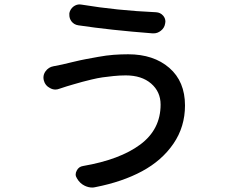

<svg xmlns="http://www.w3.org/2000/svg" viewBox="-20 -801 1040 861"><path d="M700.2 -332Q700.2 -389.6 657.7 -426.3Q615.2 -462.9 543.9 -462.9Q517.6 -462.9 488.8 -460Q460 -457 439.5 -454.1Q418.9 -451.2 390.1 -444.3Q361.3 -437.5 349.6 -434.1Q337.9 -430.7 310.1 -422.9Q282.2 -415 280.3 -414.1Q266.6 -410.2 247.1 -403.3Q237.3 -399.4 228.5 -399.4Q215.8 -399.4 204.1 -406.2Q182.6 -417 176.8 -439.5Q174.8 -446.3 174.8 -453.1Q174.8 -467.8 183.6 -480.5Q197.3 -500 219.7 -503.9Q241.2 -507.8 258.8 -511.7Q263.7 -512.7 304.2 -522.5Q344.7 -532.2 363.8 -535.6Q382.8 -539.1 419.9 -545.9Q457 -552.7 489.7 -555.2Q522.5 -557.6 554.7 -557.6Q668.9 -557.6 739.3 -496.6Q809.6 -435.5 809.6 -328.1Q809.6 -232.4 757.8 -156.7Q706.1 -81.1 617.2 -33.2Q528.3 14.6 408.2 38.1Q400.4 40 393.6 40Q377 40 360.4 32.2Q337.9 21.5 325.2 -1Q319.3 -9.8 319.3 -18.6Q319.3 -27.3 324.2 -36.1Q333 -53.7 352.5 -56.6Q517.6 -85 608.9 -152.8Q700.2 -220.7 700.2 -332ZM331.1 -687.5Q311.5 -690.4 299.8 -706.1Q291 -718.8 291 -733.4Q291 -738.3 291 -742.2Q294.9 -760.7 310.5 -772.5Q323.2 -781.2 336.9 -781.2Q341.8 -781.2 345.7 -780.3Q504.9 -753.9 679.7 -746.1Q699.2 -745.1 711.9 -730.5Q721.7 -718.8 721.7 -704.1Q721.7 -700.2 720.7 -696.3Q717.8 -675.8 701.2 -663.1Q686.5 -651.4 668.9 -651.4Q666 -651.4 664.1 -651.4Q474.6 -666 331.1 -687.5Z"/></svg>

Font: Gen Jyuu GothicX Medium
Style: Regular
Weight: 500
Designer: Ryoko NISHIZUKA (kana &amp; ideographs); Paul D. Hunt (Latin, Greek &amp; Cyrillic); Wenlong ZHANG (bopomofo); Sandoll C
Version: Version 1.058.20140828